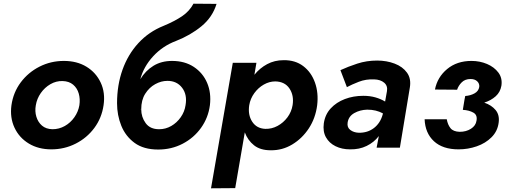

<svg xmlns="http://www.w3.org/2000/svg" viewBox="-20 -800 2767 1040"><path d="M42 -230Q52 -300 92.5 -354Q133 -408 194 -439Q255 -470 326 -470Q397 -470 448.5 -438.5Q500 -407 525.5 -352.5Q551 -298 541 -230Q531 -161 491 -107Q451 -53 390 -22Q329 9 258 9Q188 9 136 -22.5Q84 -54 58.5 -108.5Q33 -163 42 -230ZM174 -230Q168 -197 177 -167.5Q186 -138 207.5 -119.5Q229 -101 264 -100Q300 -100 331 -117.5Q362 -135 383 -165Q404 -195 410 -230Q415 -264 406.5 -293.5Q398 -323 376 -341.5Q354 -360 319 -361Q284 -362 253 -344Q222 -326 201 -296Q180 -266 174 -230Z M614 -241Q614 -339 643.5 -422Q673 -505 729.5 -566.5Q786 -628 866 -660Q926 -685 966 -712Q1006 -739 1028 -780L1153 -779Q1131 -707 1071.5 -658Q1012 -609 933 -578Q861 -551 809.5 -495Q758 -439 740 -371Q768 -417 811 -443.5Q854 -470 912 -470Q981 -470 1030 -437.5Q1079 -405 1102 -351Q1125 -297 1117 -230Q1108 -162 1069 -107.5Q1030 -53 969.5 -21.5Q909 10 837 10Q758 10 709 -26Q660 -62 637 -119Q614 -176 614 -241ZM745 -208Q745 -166 769 -133Q793 -100 842 -100Q877 -100 907.5 -117.5Q938 -135 959 -165Q980 -195 985 -230Q995 -287 966.5 -324.5Q938 -362 887 -362Q853 -362 820.5 -344Q788 -326 766.5 -292Q745 -258 745 -208L740 -210V-209Z M1254 219 1123 220 1241 -460H1369L1358 -395Q1387 -431 1427 -452.5Q1467 -474 1516 -474Q1579 -475 1622.5 -442Q1666 -409 1686 -353Q1706 -297 1698 -230Q1689 -160 1653 -105Q1617 -50 1563 -17.5Q1509 15 1446 14Q1390 14 1356 -13Q1322 -40 1306 -83ZM1565 -231Q1573 -283 1548 -320.5Q1523 -358 1471 -359Q1439 -359 1409 -342Q1379 -325 1357.5 -295.5Q1336 -266 1330 -230Q1322 -178 1346 -141Q1370 -104 1417 -102Q1452 -101 1483.5 -118Q1515 -135 1537 -164.5Q1559 -194 1565 -231Z M1859 -328 1824 -420Q1865 -439 1915.5 -455.5Q1966 -472 2023 -472Q2074 -472 2117.5 -455.5Q2161 -439 2184.5 -406.5Q2208 -374 2200 -326L2146 0H2020L2032 -63Q2006 -29 1966 -9.5Q1926 10 1876 9Q1832 9 1797.5 -8Q1763 -25 1745.5 -56.5Q1728 -88 1734 -132Q1741 -180 1771.5 -213Q1802 -246 1848 -263.5Q1894 -281 1948 -281Q1984 -281 2013.5 -272.5Q2043 -264 2066 -250L2076 -306Q2081 -335 2061 -352Q2041 -369 2007 -370Q1962 -372 1923.5 -357Q1885 -342 1859 -328ZM1863 -136Q1859 -110 1877.5 -96Q1896 -82 1923 -81Q1971 -80 2005.5 -106.5Q2040 -133 2053 -180L2054 -186Q2035 -196 2014.5 -201Q1994 -206 1969 -206Q1930 -205 1899 -187.5Q1868 -170 1863 -136Z M2464 9Q2378 9 2330.5 -35Q2283 -79 2280 -154H2400Q2405 -125 2420 -106Q2435 -87 2470 -86Q2505 -86 2531 -102.5Q2557 -119 2561 -146Q2567 -177 2544 -190Q2521 -203 2487 -205L2496 -260L2500 -280Q2528 -282 2550 -294Q2572 -306 2576 -329Q2578 -347 2565 -359.5Q2552 -372 2529 -372Q2499 -372 2481 -354Q2463 -336 2456 -314L2336 -315Q2349 -382 2402 -426Q2455 -470 2534 -470Q2579 -470 2618 -453.5Q2657 -437 2679.5 -407Q2702 -377 2696 -336Q2690 -301 2665 -278.5Q2640 -256 2603 -244Q2642 -231 2664.5 -204Q2687 -177 2681 -135Q2675 -89 2642.5 -56.5Q2610 -24 2562.5 -7.5Q2515 9 2464 9Z"/></svg>

Font: Von Semi
Style: Italic
Weight: 600
Version: Version 4.000; ttfautohint (v1.8.4.7-5d5b)